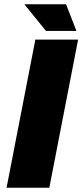

<svg xmlns="http://www.w3.org/2000/svg" viewBox="-20 -887 389 907"><path d="M11 0 147 -700H349L213 0ZM341 -741H197L95 -867H292Z"/></svg>

Font: REM ExtraBold
Style: Italic
Weight: 800
Italic angle: -11°
Designer: Octavio Pardo
Foundry: Ashler Design
Version: Version 1.005;gftools[0.9.28]